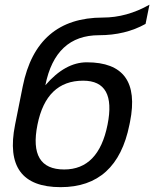

<svg xmlns="http://www.w3.org/2000/svg" viewBox="-20 -771 640 796"><path d="M516.6 -253.9Q464.8 4.9 231.4 4.9Q-9.3 4.9 42.5 -253.9L74.2 -412.6Q131.3 -698.2 406.7 -698.2Q505.4 -698.2 599.6 -751.5L583.5 -671.9Q499.5 -625 390.6 -625Q209.5 -625 168 -417.5Q250 -512.7 339.8 -512.7Q568.4 -512.7 519 -265.6ZM246.1 -68.4Q388.7 -68.4 425.8 -253.9Q462.4 -436.5 324.7 -436.5Q171.9 -436.5 135.3 -253.9Q98.1 -68.4 246.1 -68.4Z"/></svg>

Font: Sansation
Style: Italic
Weight: 400
Designer: Bernd Montag
Version: Version 1.301